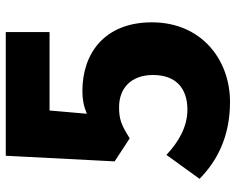

<svg xmlns="http://www.w3.org/2000/svg" viewBox="-94 -690 798 649"><g transform="rotate(-90 304.5 -365.0)"><path d="M285 14C428 14 554 -83 554 -250C554 -411 448 -485 322 -485C294 -485 272 -481 245 -470L256 -596H521V-744H103L84 -376L162 -325C206 -353 226 -361 267 -361C331 -361 376 -321 376 -246C376 -169 331 -130 259 -130C200 -130 148 -161 106 -201L25 -89C84 -31 166 14 285 14Z"/></g></svg>

Font: Noto Sans T Chinese Black
Style: Bold
Weight: 900
Designer: Ryoko NISHIZUKA (kana & ideographs); Paul D. Hunt (Latin, Greek & Cyrillic); Wenlong ZHANG (bopomofo); Sandoll Communica
Foundry: Adobe Systems Incorporated
Version: Version 1.000;PS 1;hotconv 1.0.78;makeotf.lib2.5.61930